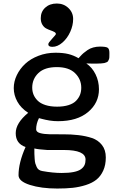

<svg xmlns="http://www.w3.org/2000/svg" viewBox="-20 -836 655 1097"><path d="M584.5 63.5Q584.5 106.9 569.8 138.9Q555.2 170.9 531.2 190.2Q507.3 209.5 470.5 221.2Q433.6 232.9 395.3 237.1Q356.9 241.2 307.1 241.2Q215.3 241.2 150.6 220.5Q85.9 199.7 85.9 165Q85.9 93.8 126 3.9Q69.8 -15.1 69.8 -75.2Q69.8 -132.8 141.1 -191.4Q99.6 -218.3 79.1 -255.4Q58.6 -292.5 58.6 -332.5Q58.6 -370.6 76.2 -407Q93.8 -443.4 124.3 -471.7Q154.8 -500 200 -517.3Q245.1 -534.7 296.9 -534.7Q340.3 -534.7 370.4 -527.3Q400.4 -520 428.7 -503.4Q429.2 -503.9 439 -514.6Q448.7 -525.4 457.3 -532.7Q465.8 -540 480 -549.8Q494.1 -559.6 512.5 -564.7Q530.8 -569.8 550.8 -569.8Q586.4 -569.8 595.7 -562.7Q605 -555.7 605 -534.7V-526.4Q605 -515.6 604.7 -508.8Q604.5 -502 601.8 -495.8Q599.1 -489.7 597.2 -486.3Q595.2 -482.9 588.4 -480Q581.5 -477.1 576.2 -475.8Q570.8 -474.6 557.6 -473.6Q544.4 -472.7 534.2 -472.7Q523.9 -472.7 502.9 -472.7Q498.5 -472.7 488.5 -473.1Q478.5 -473.6 473.1 -473.6Q506.3 -451.2 525.9 -411.6Q545.4 -372.1 545.4 -325.7Q545.4 -248 483.2 -195.8Q420.9 -143.6 311.5 -143.6Q287.1 -143.6 264.2 -147.2Q241.2 -150.9 222.2 -156Q203.1 -161.1 202.6 -161.1Q186.5 -128.9 186.5 -97.2Q186.5 -82 208.5 -75.7Q230.5 -69.3 265.6 -68.8Q300.8 -68.4 343 -68.6Q385.3 -68.8 427.7 -64Q470.2 -59.1 505.4 -47.4Q540.5 -35.6 562.5 -7.6Q584.5 20.5 584.5 63.5ZM444.3 -335Q444.3 -383.3 408.9 -418Q373.5 -452.6 304.7 -452.6Q234.9 -452.6 199.5 -418.7Q164.1 -384.8 164.1 -335.4Q164.1 -314 171.6 -295.4Q179.2 -276.9 195.1 -261Q210.9 -245.1 239.5 -235.8Q268.1 -226.6 306.2 -226.6Q344.2 -226.6 372.1 -235.6Q399.9 -244.6 415 -260.5Q430.2 -276.4 437.3 -294.7Q444.3 -313 444.3 -335ZM250 21Q197.3 17.6 176.3 12.2Q176.3 33.2 176.5 43.7Q176.8 54.2 178 71.5Q179.2 88.9 181.9 98.1Q184.6 107.4 189.5 117.9Q194.3 128.4 202.1 133.8Q210 139.2 220.7 141.1Q282.2 152.3 332.5 152.3Q373.5 152.3 401.1 146.7Q428.7 141.1 443.1 130.4Q457.5 119.6 463.1 106.7Q468.8 93.8 468.8 75.7Q468.8 21 345.2 21ZM255.9 -583.5Q255.9 -591.3 277.6 -614.5Q299.3 -637.7 299.3 -641.6Q299.3 -648.4 290.5 -653.3Q281.7 -658.2 268.8 -662.6Q255.9 -667 243.2 -673.8Q230.5 -680.7 221.7 -695.6Q212.9 -710.4 212.9 -731.9Q212.9 -769 238.5 -792.5Q264.2 -815.9 304.7 -815.9Q343.8 -815.9 370.8 -790.3Q397.9 -764.6 397.9 -727.5Q397.9 -690.9 381.3 -654.1Q364.7 -617.2 336.7 -592.8Q308.6 -568.4 279.3 -568.4Q255.9 -568.4 255.9 -583.5Z"/></svg>

Font: Coustard
Style: Regular
Weight: 400
Foundry: vernon adams
Version: Version 1.001